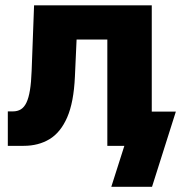

<svg xmlns="http://www.w3.org/2000/svg" viewBox="-20 -556 690 732"><path d="M9.8 0V-131.3H28.8Q46.9 -131.3 59.6 -139.2Q72.3 -147 80.8 -164.8Q89.4 -182.6 94.2 -212.4Q99.1 -242.2 100.6 -285.6L109.9 -535.6H558.6V0H389.2V-405.3H272L265.6 -263.7Q261.2 -166 236.1 -108.4Q210.9 -50.8 168.7 -25.4Q126.5 0 70.3 0ZM404.3 156.2 454.1 0H411.1V-130.4H650.4L559.6 156.2Z"/></svg>

Font: Inter 20pt ExtraBold
Style: Regular
Weight: 800
Version: Version 4.001;git-66647c0bb